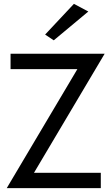

<svg xmlns="http://www.w3.org/2000/svg" viewBox="-20 -980 585 1000"><path d="M35 -620V-700H525L157 -80H505V0H15L383 -620ZM440 -920 260 -770 215 -800 365 -960Z"/></svg>

Font: jost-mod-400
Style: Regular
Weight: 400
Version: Version 3.200; ttfautohint (v0.97) -l 8 -r 50 -G 200 -x 14 -